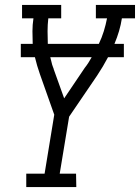

<svg xmlns="http://www.w3.org/2000/svg" viewBox="-20 -755 565 775"><path d="M86 0V-54H160L199 -292L141 -456Q135 -473 130 -490Q125 -507 121 -524H64V-578H112Q111 -603 111 -629Q111 -655 115 -681H69V-735H227V-681H175Q172 -655 172 -629Q172 -603 173 -578H379Q391 -603 399 -629Q407 -655 412 -681H367V-735H525V-681H472Q468 -655 460.5 -629.5Q453 -604 442 -578H480V-524H416Q406 -505 395 -486.5Q384 -468 372 -450L259 -284L221 -54H287L288 0ZM239 -358 322 -481Q330 -491 337 -502Q344 -513 350 -524H183Q186 -514 188 -504Q190 -494 194 -484Q195 -481 196 -479Q197 -477 197 -475Z"/></svg>

Font: Iosevka QP Light
Style: Italic
Weight: 300
Italic angle: -9°
Designer: Belleve Invis
Foundry: Belleve Invis
Version: Version 20.0.0; ttfautohint (v1.8.4)